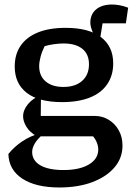

<svg xmlns="http://www.w3.org/2000/svg" viewBox="-20 -622 586 848"><path d="M242 206Q138 206 78.5 167Q19 128 17 58Q44 25 79.5 1.5Q115 -22 159 -34H175Q145 -8 133.5 12Q122 32 122 49Q122 87 158 108Q194 129 261 129Q331 129 372.5 104.5Q414 80 414 38Q414 24 408 8.5Q402 -7 391 -20H143Q112 -37 97 -61.5Q82 -86 82 -108Q82 -136 103.5 -162Q125 -188 161 -202L160 -110H398Q432 -110 460 -93Q488 -76 504.5 -46.5Q521 -17 521 21Q521 76 485.5 117.5Q450 159 387.5 182.5Q325 206 242 206ZM254 -171Q151 -171 98 -212Q45 -253 45 -328Q45 -382 71 -420Q97 -458 147 -478.5Q197 -499 270 -499Q372 -499 426 -458Q480 -417 480 -342Q480 -289 453.5 -250Q427 -211 376.5 -191Q326 -171 254 -171ZM260 -238Q313 -238 343 -265Q373 -292 373 -338Q373 -383 343.5 -406.5Q314 -430 261 -430Q242 -430 219.5 -427Q197 -424 177 -418Q165 -394 159 -370.5Q153 -347 153 -330Q153 -287 181.5 -262.5Q210 -238 260 -238ZM410 -445Q395 -465 387 -486Q379 -507 379 -522Q379 -559 404.5 -580.5Q430 -602 475 -602Q490 -602 507.5 -599Q525 -596 546 -588L536 -519H433L421 -445Z"/></svg>

Font: Piazzolla 24pt SemiBold
Style: Regular
Weight: 600
Designer: Juan Pablo del Peral
Foundry: Huerta Tipografica
Version: Version 2.005